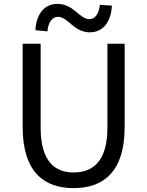

<svg xmlns="http://www.w3.org/2000/svg" viewBox="-20 -959 761 992"><path d="M360 13C510 13 624 -67 624 -303V-733H535V-300C535 -123 458 -68 360 -68C265 -68 190 -123 190 -300V-733H97V-303C97 -67 211 13 360 13ZM444 -792C511 -792 554 -844 558 -930L496 -934C491 -886 470 -860 442 -860C390 -860 361 -939 277 -939C210 -939 167 -887 163 -803L225 -797C229 -845 251 -872 279 -872C332 -872 361 -792 444 -792Z"/></svg>

Font: Noto Sans Mono CJK SC Regular
Style: Regular
Weight: 400
Designer: Ryoko NISHIZUKA (kana & ideographs); Paul D. Hunt (Latin, Greek & Cyrillic); Wenlong ZHANG (bopomofo); Sandoll Communica
Foundry: Adobe Systems Incorporated
Version: Version 1.005;PS 1.005;hotconv 1.0.96;makeotf.lib2.5.65012